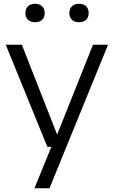

<svg xmlns="http://www.w3.org/2000/svg" viewBox="-20 -780 604 1020"><path d="M231.5 0 10.5 -542.5H96L283.5 -65L474 -542.5H554L243 220H163L253 0ZM399.5 -662Q375.5 -662 362 -675Q348.5 -688 348.5 -710.5Q348.5 -733 362 -746.5Q375.5 -760 399.5 -760Q424 -760 437.5 -746.5Q451 -733 451 -710.5Q451 -688 437.5 -675Q424 -662 399.5 -662ZM166.5 -662Q142 -662 128.5 -675Q115 -688 115 -710.5Q115 -733 128.5 -746.5Q142 -760 166.5 -760Q190.5 -760 204 -746.5Q217.5 -733 217.5 -710.5Q217.5 -688 204 -675Q190.5 -662 166.5 -662Z"/></svg>

Font: Encode Sans Semi Expanded
Style: Regular
Weight: 400
Width: 6
Designer: Multiple Designers
Foundry: Impallari Type
Version: Version 3.000; ttfautohint (v1.8.3) -l 8 -r 50 -G 200 -x 14 